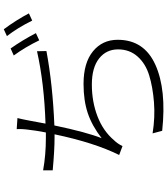

<svg xmlns="http://www.w3.org/2000/svg" viewBox="47 -918 905 1040"><g transform="rotate(-90 500.0 -398.5)"><path d="M742 -651 743 -600Q561 -566 340 -557Q303 -381 271 -301Q338 -353 406.5 -376Q475 -399 565 -399Q679 -399 741.5 -348Q804 -297 804 -214Q804 -71 669 -10Q534 51 311 27L297 -25Q384 -11 466 -17.5Q548 -24 611.5 -43.5Q675 -63 713.5 -106.5Q752 -150 752 -212Q752 -276 702.5 -315Q653 -354 561 -354Q469 -354 389.5 -323.5Q310 -293 260 -234Q242 -216 228 -188L180 -206Q247 -341 292 -556H273Q207 -556 97 -566V-618Q180 -603 272 -603H302Q313 -661 316 -691Q322 -733 320 -761L380 -757Q375 -739 365 -686Q363 -675 357.5 -645.5Q352 -616 350 -605Q568 -612 742 -651ZM719 -777 757 -794Q802 -730 840 -657L801 -639Q766 -712 719 -777ZM824 -814 861 -831Q912 -762 947 -695L908 -677Q869 -756 824 -814Z"/></g></svg>

Font: Noto Sans Korean Light
Style: Regular
Weight: 300
Designer: Ryoko NISHIZUKA  (kana & ideographs); Paul D. Hunt (Latin, Greek & Cyrillic); Wenlong ZHANG  (bopomofo); Sandoll Communi
Foundry: Adobe Systems Incorporated
Version: Version 1.000;PS 1;hotconv 1.0.78;makeotf.lib2.5.61930